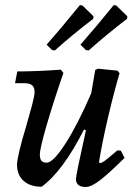

<svg xmlns="http://www.w3.org/2000/svg" viewBox="-20 -734 537 766"><path d="M477 -104Q410 -38 376.5 -13Q343 12 322 12Q283 12 283 -20Q283 -35 323 -215L315 -217Q231 -51 146 11Q100 11 74 -12.5Q48 -36 48 -77Q48 -110 86 -236Q98 -277 108 -315Q118 -353 118 -367Q118 -385 108.5 -393.5Q99 -402 78 -402H40L49 -449Q125 -449 223 -456L233 -443Q192 -324 165.5 -232.5Q139 -141 139 -117Q139 -100 145.5 -92.5Q152 -85 166 -85Q192 -85 241 -161Q290 -237 344 -362L360 -455L371 -460L449 -452L457 -442Q434 -364 410.5 -263.5Q387 -163 375 -87L379 -83Q386 -84 398 -92.5Q410 -101 448 -134L462 -133ZM199 -533 188 -534 166 -556Q227 -625 299 -714L309 -712L353 -669L352 -659Q272 -598 199 -533ZM334 -533 323 -534 301 -556Q362 -625 434 -714L444 -712L488 -669L487 -659Q407 -598 334 -533Z"/></svg>

Font: Alegreya Medium
Style: Italic
Weight: 500
Italic angle: -7°
Designer: Juan Pablo del Peral
Foundry: Huerta Tipografica
Version: Version 2.008; ttfautohint (v1.8)